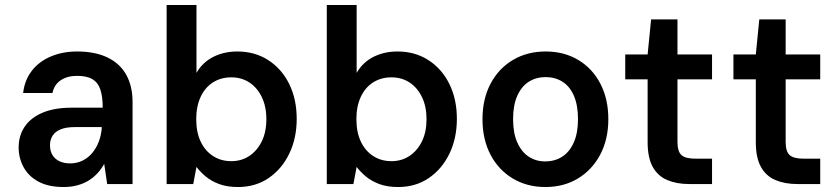

<svg xmlns="http://www.w3.org/2000/svg" viewBox="-20 -740 3368 772"><path d="M236 12Q175 12 135 -9.5Q95 -31 75 -67.5Q55 -104 55 -147Q55 -195 79.5 -231Q104 -267 151.5 -287Q199 -307 268 -307H393Q393 -350 384 -378.5Q375 -407 352.5 -421Q330 -435 290 -435Q251 -435 224.5 -417.5Q198 -400 191 -366H73Q79 -418 108 -455.5Q137 -493 184.5 -513Q232 -533 290 -533Q362 -533 412 -509Q462 -485 487.5 -439.5Q513 -394 513 -330V0H411L399 -81Q388 -61 372.5 -44Q357 -27 337 -14.5Q317 -2 291.5 5Q266 12 236 12ZM262 -83Q289 -83 311.5 -94Q334 -105 350.5 -124.5Q367 -144 377 -170Q387 -196 389 -224V-229H281Q246 -229 224 -220Q202 -211 191.5 -194.5Q181 -178 181 -156Q181 -133 191 -116.5Q201 -100 219.5 -91.5Q238 -83 262 -83Z M937 12Q893 12 861 0Q829 -12 806.5 -31Q784 -50 770 -69L757 0H650V-720H770V-447Q795 -490 838 -511.5Q881 -533 934 -533Q1005 -533 1059 -498Q1113 -463 1143 -402Q1173 -341 1173 -262Q1173 -184 1143 -122Q1113 -60 1060 -24Q1007 12 937 12ZM910 -92Q951 -92 982.5 -113Q1014 -134 1032.5 -171.5Q1051 -209 1051 -261Q1051 -312 1032.5 -350Q1014 -388 982.5 -408.5Q951 -429 910 -429Q868 -429 836 -408.5Q804 -388 786.5 -350Q769 -312 769 -261Q769 -209 786.5 -171.5Q804 -134 836 -113Q868 -92 910 -92Z M1581 12Q1537 12 1505 0Q1473 -12 1450.5 -31Q1428 -50 1414 -69L1401 0H1294V-720H1414V-447Q1439 -490 1482 -511.5Q1525 -533 1578 -533Q1649 -533 1703 -498Q1757 -463 1787 -402Q1817 -341 1817 -262Q1817 -184 1787 -122Q1757 -60 1704 -24Q1651 12 1581 12ZM1554 -92Q1595 -92 1626.5 -113Q1658 -134 1676.5 -171.5Q1695 -209 1695 -261Q1695 -312 1676.5 -350Q1658 -388 1626.5 -408.5Q1595 -429 1554 -429Q1512 -429 1480 -408.5Q1448 -388 1430.5 -350Q1413 -312 1413 -261Q1413 -209 1430.5 -171.5Q1448 -134 1480 -113Q1512 -92 1554 -92Z M2173 12Q2099 12 2041.5 -22.5Q1984 -57 1952 -118.5Q1920 -180 1920 -261Q1920 -342 1952.5 -403.5Q1985 -465 2042.5 -499Q2100 -533 2174 -533Q2248 -533 2305 -499Q2362 -465 2394 -403.5Q2426 -342 2426 -261Q2426 -180 2393.5 -118.5Q2361 -57 2304 -22.5Q2247 12 2173 12ZM2172 -91Q2211 -91 2240.5 -110Q2270 -129 2287 -167Q2304 -205 2304 -261Q2304 -317 2287.5 -355Q2271 -393 2241.5 -411.5Q2212 -430 2174 -430Q2136 -430 2106.5 -411.5Q2077 -393 2060 -355Q2043 -317 2043 -261Q2043 -205 2060 -167Q2077 -129 2106 -110Q2135 -91 2172 -91Z M2751 0Q2701 0 2663 -16Q2625 -32 2604.5 -69Q2584 -106 2584 -169V-421H2494V-521H2584L2598 -662H2704V-521H2843V-421H2704V-169Q2704 -131 2720 -116.5Q2736 -102 2776 -102H2843V0Z M3186 0Q3136 0 3098 -16Q3060 -32 3039.5 -69Q3019 -106 3019 -169V-421H2929V-521H3019L3033 -662H3139V-521H3278V-421H3139V-169Q3139 -131 3155 -116.5Q3171 -102 3211 -102H3278V0Z"/></svg>

Font: DM Sans 10pt SemiBold
Style: Regular
Weight: 600
Version: Version 4.004;gftools[0.9.30]